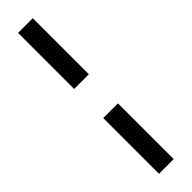

<svg xmlns="http://www.w3.org/2000/svg" viewBox="-319 -733 896 896"><g transform="rotate(-45 128.5 -285.0)"><path d="M80 -380V-750H177V-380ZM80 180V-188H177V180Z"/></g></svg>

Font: Mukta
Style: Bold
Weight: 700
Designer: Girish Dalvi and Yashodeep Gholap
Foundry: Ek Type
Version: Version 2.538;PS 1.002;hotconv 16.6.51;makeotf.lib2.5.65220;